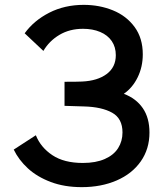

<svg xmlns="http://www.w3.org/2000/svg" viewBox="-20 -755 672 790"><path d="M36.5 -139.5 127.5 -198.5Q147.5 -148.5 195.5 -116.5Q243.5 -84.5 321 -84.5Q374.5 -84.5 411.2 -100.8Q448 -117 466 -145.5Q484 -174 484 -210Q484 -267.5 441.5 -291.2Q399 -315 326.5 -317Q256 -319.5 245.5 -319.5V-418.5Q299.5 -418.5 318 -419.5Q381.5 -422.5 419 -450.5Q456.5 -478.5 456.5 -528Q456.5 -561.5 439.8 -586Q423 -610.5 392.2 -623.5Q361.5 -636.5 321.5 -636.5Q266.5 -636.5 224.5 -611.5Q182.5 -586.5 158.5 -545.5L81.5 -618Q119.5 -670.5 182.8 -702.8Q246 -735 324.5 -735Q389 -735 444.5 -712.5Q500 -690 533.8 -644Q567.5 -598 567.5 -531.5Q567.5 -480 546.5 -437Q525.5 -394 489.5 -369Q540 -350 567.5 -310Q595 -270 595 -209.5Q595 -142 559.2 -91Q523.5 -40 460 -12.5Q396.5 15 316.5 15Q245 15 188.8 -6.2Q132.5 -27.5 94.8 -62.2Q57 -97 36.5 -139.5Z"/></svg>

Font: Manrope KiralyPet SmBd KiralyPet
Style: Regular
Weight: 600
Designer: Mikhail Sharanda
Foundry: Mikhail Sharanda
Version: Version 4.502